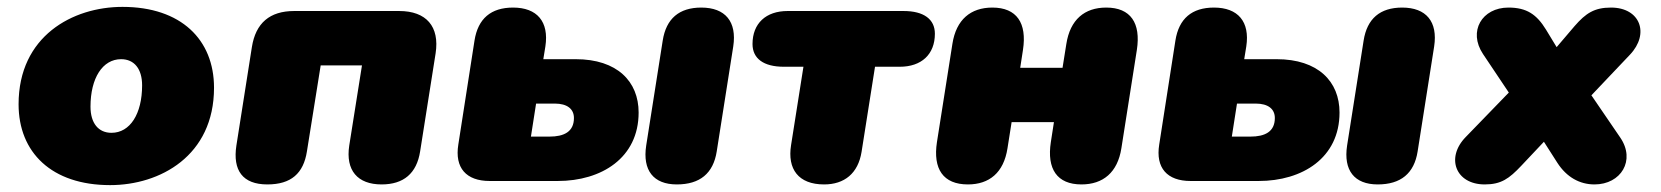

<svg xmlns="http://www.w3.org/2000/svg" viewBox="-20 -526 4826 558"><path d="M300 12C445 12 602 -73 602 -271C602 -411 506 -506 336 -506C191 -506 34 -421 34 -223C34 -83 130 12 300 12ZM304 -140C266 -140 243 -168 243 -216C243 -299 278 -354 332 -354C370 -354 393 -326 393 -278C393 -195 358 -140 304 -140Z M757 10C826 10 862 -22 872 -86L912 -336H1032L995 -103C984 -31 1019 10 1089 10C1153 10 1191 -22 1201 -86L1246 -371C1258 -449 1219 -494 1140 -494H835C764 -494 723 -459 712 -389L667 -103C656 -31 685 10 757 10Z M1403 0H1601C1728 0 1836 -67 1836 -199C1836 -289 1774 -354 1653 -354H1559L1565 -391C1576 -463 1541 -504 1471 -504C1407 -504 1369 -472 1359 -408L1312 -106C1301 -38 1335 0 1403 0ZM1577 -129H1523L1538 -225H1592C1629 -225 1648 -209 1648 -183C1648 -143 1619 -129 1577 -129ZM1947 10C2014 10 2053 -22 2063 -86L2111 -391C2122 -463 2088 -504 2018 -504C1954 -504 1916 -472 1906 -408L1858 -103C1847 -31 1879 10 1947 10Z M2375 10C2434 10 2474 -22 2484 -85L2523 -332H2595C2658 -332 2697 -368 2697 -428C2697 -470 2665 -494 2606 -494H2269C2206 -494 2167 -458 2167 -398C2167 -356 2199 -332 2258 -332H2315L2279 -104C2268 -35 2300 10 2375 10Z M2793 10C2855 10 2897 -24 2908 -95L2920 -171H3043L3034 -113C3022 -35 3052 10 3123 10C3186 10 3228 -25 3239 -95L3284 -381C3296 -459 3266 -504 3195 -504C3132 -504 3090 -469 3079 -398L3068 -329H2945L2953 -381C2965 -459 2935 -504 2864 -504C2801 -504 2759 -469 2748 -399L2703 -113C2691 -35 2721 10 2793 10Z M3440 0H3638C3765 0 3873 -67 3873 -199C3873 -289 3811 -354 3690 -354H3596L3602 -391C3613 -463 3578 -504 3508 -504C3444 -504 3406 -472 3396 -408L3349 -106C3338 -38 3372 0 3440 0ZM3614 -129H3560L3575 -225H3629C3666 -225 3685 -209 3685 -183C3685 -143 3656 -129 3614 -129ZM3984 10C4051 10 4090 -22 4100 -86L4148 -391C4159 -463 4125 -504 4055 -504C3991 -504 3953 -472 3943 -408L3895 -103C3884 -31 3916 10 3984 10Z M4295 10C4343 10 4366 -7 4401 -44L4467 -114L4506 -53C4533 -11 4571 10 4614 10C4691 10 4734 -60 4689 -126L4605 -249L4717 -367C4775 -428 4747 -504 4662 -504C4614 -504 4589 -488 4556 -450L4504 -389L4473 -440C4446 -484 4417 -504 4364 -504C4287 -504 4246 -435 4290 -369L4365 -257L4240 -128C4181 -68 4210 10 4295 10Z"/></svg>

Font: SN Pro Black
Style: Italic
Weight: 900
Italic angle: -9°
Designer: Tobias Whetton
Foundry: Supernotes
Version: Version 1.001;Glyphs 3.2 (3249)